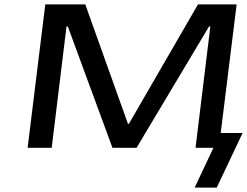

<svg xmlns="http://www.w3.org/2000/svg" viewBox="-20 -669 1118 869"><path d="M961 180 1078 -67H979L1051 -649H876L563 -108L559 -109L366 -649H185L105 0H214L281 -549H287L489 0H598L926 -549H932L865 0H946L861 180Z"/></svg>

Font: Gamestation Extended
Style: Italic
Weight: 400
Width: 7
Designer: Jonas Hecksher
Foundry: Jonas Hecksher, Playtypeª, e-types AS
Version: Version 1.003